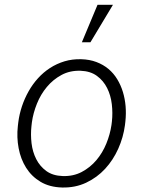

<svg xmlns="http://www.w3.org/2000/svg" viewBox="-20 -791 627 820"><path d="M58.1 -268.6Q62.5 -303.2 73.7 -336.9Q85 -370.6 102.1 -400.9Q119.1 -431.2 142.3 -456.8Q165.5 -482.4 193.8 -500.7Q222.2 -519 255.4 -529.1Q288.6 -539.1 326.7 -538.1Q362.8 -537.1 391.8 -526.1Q420.9 -515.1 443.1 -496.6Q465.3 -478 480.7 -452.6Q496.1 -427.2 504.9 -398.2Q513.7 -369.1 516.4 -337.4Q519 -305.7 515.6 -273.4L513.7 -256.8Q506.8 -204.6 485.1 -156Q463.4 -107.4 429 -70.1Q394.5 -32.7 347.9 -10.7Q301.3 11.2 245.1 9.8Q191.4 8.3 153.1 -14.6Q114.7 -37.6 91.6 -74.5Q68.4 -111.3 59.6 -158Q50.8 -204.6 56.2 -252.4ZM114.3 -252Q110.4 -216.3 114.7 -179.2Q119.1 -142.1 134.8 -111.3Q150.4 -80.6 178 -60.5Q205.6 -40.5 248 -39.1Q293 -37.6 329.1 -56.6Q365.2 -75.7 391.6 -106.9Q418 -138.2 434.1 -177.7Q450.2 -217.3 456.1 -257.3L458 -272.9Q461.9 -308.6 457.5 -346.2Q453.1 -383.8 437.5 -415Q421.9 -446.3 394 -466.8Q366.2 -487.3 323.7 -488.8Q278.3 -490.2 242.4 -470.7Q206.5 -451.2 180.2 -419.7Q153.8 -388.2 137.7 -348.1Q121.6 -308.1 116.2 -268.6ZM396.5 -770.5H462.4L366.2 -610.4H329.6Z"/></svg>

Font: Roboto Mono Light
Style: Italic
Weight: 300
Designer: Google
Version: Version 2.000985; 2015; ttfautohint (v1.3)